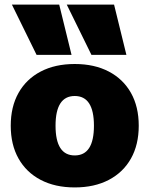

<svg xmlns="http://www.w3.org/2000/svg" viewBox="-20 -810 654 840"><path d="M140 -570 32 -790H239L293 -570ZM380 -570 272 -790H479L533 -570ZM307 10Q221 10 158 -23Q95 -56 61 -116.5Q27 -177 27 -260Q27 -343 61 -403.5Q95 -464 158 -497Q221 -530 307 -530Q393 -530 456 -497Q519 -464 553 -403.5Q587 -343 587 -260Q587 -177 553 -116.5Q519 -56 456 -23Q393 10 307 10ZM307 -130Q349 -130 370 -162.5Q391 -195 391 -260Q391 -325 370 -357.5Q349 -390 307 -390Q265 -390 244 -357.5Q223 -325 223 -260Q223 -195 244 -162.5Q265 -130 307 -130Z"/></svg>

Font: M PLUS 2 Black
Style: Regular
Weight: 900
Designer: Coji Morishita
Foundry: UNDERFOREST DESIGN
Version: Version 1.001